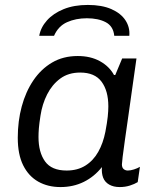

<svg xmlns="http://www.w3.org/2000/svg" viewBox="-20 -748 645 778"><path d="M225 10Q174 10 135 -12Q96 -34 74 -78Q52 -122 52 -190Q52 -257 68 -316.5Q84 -376 115 -422Q146 -468 191 -494.5Q236 -521 295 -521Q347 -521 385 -500Q423 -479 442 -444H447L475 -511H533Q524 -448 515.5 -387.5Q507 -327 499.5 -274Q492 -221 486 -179.5Q480 -138 477 -112.5Q474 -87 474 -82Q474 -69 481 -63Q488 -57 498 -57Q509 -57 523 -61.5Q537 -66 547 -72L538 -10Q525 -2 506 4Q487 10 465 10Q440 10 422.5 0Q405 -10 398 -28Q391 -46 393 -71Q362 -32 319.5 -11Q277 10 225 10ZM250 -57Q294 -57 326 -77Q358 -97 378 -132.5Q398 -168 407 -214Q414 -251 416.5 -274.5Q419 -298 419 -317Q419 -380 391.5 -417Q364 -454 305 -454Q257 -454 224 -429.5Q191 -405 171 -365.5Q151 -326 144 -279Q139 -247 137.5 -228Q136 -209 136 -193Q136 -131 162.5 -94Q189 -57 250 -57ZM139 -603Q145 -637 170.5 -665.5Q196 -694 238 -711Q280 -728 336 -728Q393 -728 431.5 -711Q470 -694 488.5 -665.5Q507 -637 504 -603H443Q439 -642 408.5 -658Q378 -674 332 -674Q287 -674 251.5 -658Q216 -642 199 -603Z"/></svg>

Font: Chivo Medium Light
Style: Italic
Weight: 300
Italic angle: -8.05°
Version: Version 2.002